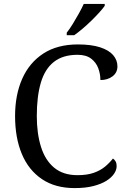

<svg xmlns="http://www.w3.org/2000/svg" viewBox="-20 -951 654 981"><path d="M361 10Q262 10 194 -36Q126 -82 91.5 -164.5Q57 -247 57 -358Q57 -466 93.5 -548.5Q130 -631 201.5 -677.5Q273 -724 378 -724Q446 -724 491 -709.5Q536 -695 558 -669.5Q580 -644 580 -612Q580 -580 555 -561Q530 -542 493 -542Q493 -573 482 -602.5Q471 -632 445.5 -651.5Q420 -671 376 -671Q301 -671 255 -634.5Q209 -598 188.5 -528Q168 -458 168 -358Q168 -269 189.5 -200.5Q211 -132 257 -94Q303 -56 376 -56Q425 -56 459 -68Q493 -80 516.5 -99.5Q540 -119 557 -141Q565 -136 570.5 -126.5Q576 -117 576 -102Q576 -83 563 -63.5Q550 -44 524 -27.5Q498 -11 457.5 -0.5Q417 10 361 10ZM321 -784Q336 -803 352 -829Q368 -855 383 -882Q398 -909 408 -931H515V-921Q506 -908 488 -888Q470 -868 447.5 -846Q425 -824 402 -804.5Q379 -785 359 -771H321Z"/></svg>

Font: Noto Serif Kannada
Style: Regular
Weight: 400
Designer: Universal Thirst, Indian Type Foundry and the Monotype Design Team
Foundry: Monotype Imaging Inc.
Version: Version 2.003